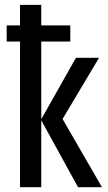

<svg xmlns="http://www.w3.org/2000/svg" viewBox="-20 -780 448 800"><path d="M151.9 -759.8V-674.3H272.9V-606.9H151.9V-283.2L296.4 -539.1H392.6L240.7 -284.2L404.8 0H305.2L151.9 -278.8V0H63.5V-606.9H7.8V-674.3H63.5V-759.8Z"/></svg>

Font: Open Sans Condensed Medium
Style: Regular
Weight: 500
Width: 3
Designer: Monotype Design Team
Foundry: Monotype Imaging Inc.
Version: Version 3.000